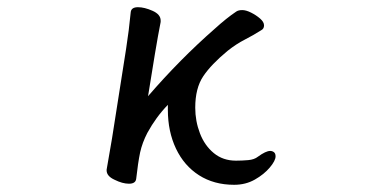

<svg xmlns="http://www.w3.org/2000/svg" viewBox="-20 -503 1040 533"><path d="M343 -470Q345 -483 363 -483Q381 -483 403.5 -473Q426 -463 426 -446V-442Q419 -407 410 -353L391 -236Q480 -339 576 -423Q609 -453 636 -471Q642 -475 652.5 -475Q663 -475 677 -468Q691 -461 702 -451.5Q713 -442 713 -432.5Q713 -423 705 -419Q683 -405 659.5 -393Q636 -381 612 -362Q566 -324 544 -291Q522 -258 522 -204Q522 -167 535 -133Q548 -99 573.5 -78Q599 -57 635 -57Q652 -57 669 -58.5Q686 -60 696 -68Q718 -84 730 -84Q736 -84 740.5 -80.5Q745 -77 745 -69Q745 -57 729 -38Q713 -19 687.5 -4.5Q662 10 630 10Q574 10 532.5 -16.5Q491 -43 468.5 -90.5Q446 -138 446 -198V-212Q413 -178 389 -134Q375 -107 369 -80Q363 -51 358 -6Q356 7 338 7Q320 7 298 -4Q276 -14 276 -30V-32L291 -119L330 -367Q338 -418 343 -470Z"/></svg>

Font: Moon Stars Kai
Style: Bold
Weight: 700
Designer: GuiWonder
Version: Version 1.101